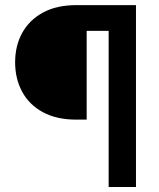

<svg xmlns="http://www.w3.org/2000/svg" viewBox="-20 -748 635 768"><path d="M517.6 -624.5H326.7V-269.5H285.2Q206.1 -269.5 151.4 -299.3Q96.7 -329.1 68.6 -381.1Q40.5 -433.1 40.5 -499Q40.5 -564.5 68.6 -616Q96.7 -667.5 151.4 -697.5Q206.1 -727.5 285.2 -727.5H517.6ZM414.6 0V-727.5H523.9V0Z"/></svg>

Font: Inter 17pt SemiBold
Style: Regular
Weight: 600
Version: Version 4.001;git-66647c0bb